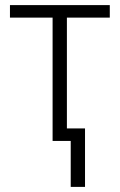

<svg xmlns="http://www.w3.org/2000/svg" viewBox="-20 -552 469 752"><path d="M410 -532V-483H242V-49H313V180H257V0H186V-483H19V-532Z"/></svg>

Font: Noto Sans Display Light
Style: Regular
Weight: 300
Designer: Monotype Design Team
Foundry: Monotype Imaging Inc.
Version: Version 2.003